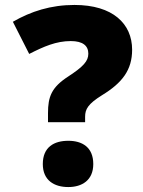

<svg xmlns="http://www.w3.org/2000/svg" viewBox="-20 -795 576 776"><path d="M281 -775C185 -775 105 -749 32 -707L98 -577C157 -607 207 -629 266 -629C315 -629 337 -610 337 -578C337 -548 317 -526 256 -486C188 -442 174 -404 174 -338V-301H324V-323C324 -354 336 -375 392 -410C474 -460 514 -512 514 -594C514 -699 436 -775 281 -775ZM256 -39C311 -39 357 -66 357 -132C357 -201 311 -226 256 -226C199 -226 153 -201 153 -132C153 -66 199 -39 256 -39Z"/></svg>

Font: Noto Sans Tamil UI Black
Style: Regular
Weight: 900
Designer: Jelle Bosma - Monotype Design Team
Foundry: Monotype Imaging Inc.
Version: Version 2.004